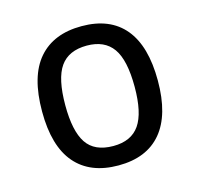

<svg xmlns="http://www.w3.org/2000/svg" viewBox="-85 -617 746 722"><g transform="rotate(-15 288.0 -256.0)"><path d="M291.5 15.1Q181.6 15.1 123.5 -52.5Q65.4 -120.1 65.4 -254.9Q65.4 -392.1 123.8 -459.5Q182.1 -526.9 291.5 -526.9Q401.9 -526.9 459 -458.3Q516.1 -389.6 516.1 -254.9Q516.1 -121.6 458.7 -53.2Q401.4 15.1 291.5 15.1ZM291.5 -60.5Q361.3 -60.5 393.6 -107.2Q425.8 -153.8 425.8 -254.9Q425.8 -359.4 393.1 -405.3Q360.4 -451.2 291.5 -451.2Q220.7 -451.2 188.2 -405Q155.8 -358.9 155.8 -254.9Q155.8 -154.8 187 -107.7Q218.3 -60.5 291.5 -60.5Z"/></g></svg>

Font: Cadman
Style: Regular
Weight: 400
Designer: Paul James MIller
Foundry: High-Logic / Made with FontCreator
Version: Version 2.114;March 28, 2021;FontCreator 13.0.0.2683 64-bit